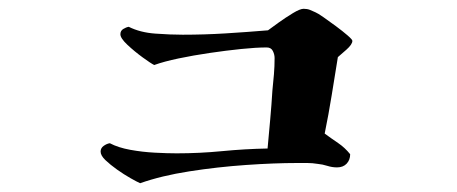

<svg xmlns="http://www.w3.org/2000/svg" viewBox="-20 -563 1040 437"><path d="M782 -470Q782 -462 768.5 -450Q755 -438 749 -433Q742 -390 735 -346.5Q728 -303 719 -259Q734 -248 749.5 -237.5Q765 -227 777 -212Q777 -199 769 -190.5Q761 -182 747 -182Q736 -182 725 -185.5Q714 -189 703 -190Q691 -192 679.5 -192Q668 -192 656 -192Q605 -192 540 -187.5Q475 -183 411 -173Q347 -163 299 -146Q292 -149 277 -157.5Q262 -166 246.5 -177Q231 -188 220 -198.5Q209 -209 209 -218Q209 -226 216 -231Q223 -236 230 -237Q249 -227 276.5 -222Q304 -217 332.5 -215.5Q361 -214 382 -214Q434 -214 485.5 -219Q537 -224 589 -225Q592 -258 595 -291Q598 -324 600 -357Q602 -376 603.5 -394Q605 -412 605 -431Q605 -439 601 -447Q597 -455 587 -455Q563 -455 529 -451.5Q495 -448 457.5 -442.5Q420 -437 386.5 -430Q353 -423 331 -415Q323 -419 304.5 -432.5Q286 -446 270 -461Q254 -476 254 -485Q254 -493 260.5 -497Q267 -501 273 -502Q299 -489 333.5 -486.5Q368 -484 396 -484Q445 -484 493.5 -487Q542 -490 590 -494Q598 -500 614 -511.5Q630 -523 646.5 -533Q663 -543 671 -543Q679 -543 685.5 -540.5Q692 -538 698 -535Q703 -533 716 -524Q729 -515 744.5 -503.5Q760 -492 771 -482.5Q782 -473 782 -470Z"/></svg>

Font: Kaisei HarunoUmi
Style: Bold
Weight: 700
Designer: Font-Kai, 金井和夫
Foundry: KAZUO KANAI
Version: Version 5.003